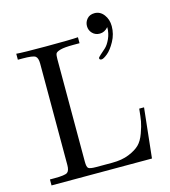

<svg xmlns="http://www.w3.org/2000/svg" viewBox="-115 -870 854 962"><g transform="rotate(-15 312.5 -389.0)"><path d="M33 0V-31H57Q111 -31 123.5 -40Q136 -49 136 -78V-605Q136 -634 123.5 -643Q111 -652 57 -652H33V-683Q68 -680 185 -680Q317 -680 353 -683V-652H320Q274 -652 253 -646Q232 -640 228.5 -632Q225 -624 225 -604V-71Q225 -45 232.5 -38Q240 -31 274 -31H356Q407 -31 443.5 -46Q480 -61 499.5 -80Q519 -99 532 -135Q545 -171 549 -194Q553 -217 557 -258H582L554 0ZM411 -725Q411 -746 425 -762Q439 -778 464 -778Q493 -778 512 -753Q531 -728 531 -693Q531 -652 511 -615.5Q491 -579 470 -562Q449 -545 439 -545Q428 -545 428 -554Q428 -558 440.5 -569Q453 -580 468 -593.5Q483 -607 495.5 -634.5Q508 -662 508 -694Q489 -672 464 -672Q441 -672 426 -687.5Q411 -703 411 -725Z"/></g></svg>

Font: CMU Serif
Style: Roman
Weight: 500
Version: Version 0.7.0